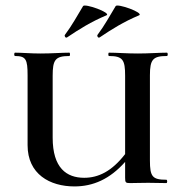

<svg xmlns="http://www.w3.org/2000/svg" viewBox="-20 -657 651 689"><path d="M221 -523C264 -552 307 -579 362 -602C381 -611 283 -646 278 -635C258 -602 238 -565 213 -532C210 -528 215 -519 221 -523ZM338 -523C381 -552 424 -579 479 -602C498 -611 400 -646 395 -635C375 -602 355 -565 330 -532C327 -528 332 -519 338 -523ZM579 -456C583 -456 583 -468 579 -468C551 -468 514 -465 475 -465C434 -465 399 -468 371 -468C368 -468 368 -456 371 -456C421 -456 429 -442 429 -385V-104C381 -42 333 -19 282 -19C219 -19 169 -54 169 -163V-385C169 -442 178 -456 229 -456C232 -456 232 -468 229 -468C202 -468 166 -465 125 -465C91 -465 58 -468 34 -468C30 -468 30 -456 34 -456C73 -456 79 -444 79 -387V-136C79 -32 159 12 247 12C314 12 374 -14 429 -76V-19C429 -2 431 0 447 0C467 0 484 -1 512 -1C535 -1 555 0 577 0C581 0 581 -12 577 -12C527 -12 518 -23 518 -81V-387C518 -444 529 -456 579 -456Z"/></svg>

Font: Cormorant SC Semi
Style: Regular
Weight: 600
Designer: Christian Thalmann (Catharsis Fonts)
Version: Version 1.000;PS 001.000;hotconv 1.0.70;makeotf.lib2.5.58329